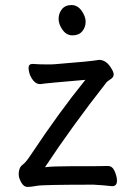

<svg xmlns="http://www.w3.org/2000/svg" viewBox="-20 -724 540 760"><path d="M89 16Q74 16 64 -2Q54 -20 54 -34Q54 -46 57.5 -56Q61 -66 72 -74Q83 -82 104 -114Q215 -281 318 -408Q164 -395 139 -391Q114 -391 98 -429Q93 -444 93 -455Q93 -471 109 -471Q134 -469 167 -469Q192 -469 199 -470Q340 -481 372 -487Q402 -487 422 -451Q430 -438 430 -429Q430 -418 417 -410Q404 -402 400 -396Q265 -224 158 -62Q188 -66 258 -66Q392 -66 407 -67Q425 -67 434 -46Q443 -25 443 -9Q443 13 424 13Q387 9 351 7Q150 7 126 11.5Q102 16 89 16ZM267 -584Q243 -584 227.5 -606Q212 -628 212 -649Q212 -671 225 -687.5Q238 -704 263 -704Q287 -704 303 -681.5Q319 -659 319 -638Q319 -616 305.5 -600Q292 -584 267 -584Z"/></svg>

Font: LXGW WenKai Mono TC
Style: Bold
Weight: 700
Designer: LXGW / Fontworks Inc.
Foundry: LXGW / Fontworks Inc.
Version: Version 1.330